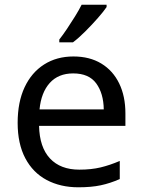

<svg xmlns="http://www.w3.org/2000/svg" viewBox="-20 -786 604 816"><path d="M292 -546Q361 -546 410.5 -516Q460 -486 486.5 -431.5Q513 -377 513 -304V-251H146Q148 -160 192.5 -112.5Q237 -65 317 -65Q368 -65 407.5 -74.5Q447 -84 489 -102V-25Q448 -7 408 1.5Q368 10 313 10Q237 10 178.5 -21Q120 -52 87.5 -113.5Q55 -175 55 -264Q55 -352 84.5 -415Q114 -478 167.5 -512Q221 -546 292 -546ZM291 -474Q228 -474 191.5 -433.5Q155 -393 148 -321H421Q420 -389 389 -431.5Q358 -474 291 -474ZM433 -756Q421 -738 396 -709.5Q371 -681 342.5 -652.5Q314 -624 290 -606H232V-618Q247 -637 264.5 -663Q282 -689 299 -716.5Q316 -744 327 -766H433Z"/></svg>

Font: Noto Sans Inscriptional Pahlavi
Style: Regular
Weight: 400
Designer: Monotype Design Team
Foundry: Monotype Imaging Inc.
Version: Version 2.003; ttfautohint (v1.8.4.7-5d5b)